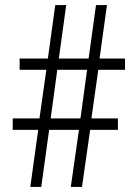

<svg xmlns="http://www.w3.org/2000/svg" viewBox="-20 -734 540 754"><path d="M99 0 130 -224H30V-269H135L162 -460H57V-504H168L197 -714H240L211 -504H328L357 -714H400L371 -504H471V-460H366L339 -269H443V-224H334L302 0H258L290 -224H173L142 0ZM179 -269H296L322 -460H205Z"/></svg>

Font: Noto Sans Mono ExtraCondensed Light
Style: Regular
Weight: 300
Width: 2
Designer: Monotype Design Team
Foundry: Monotype Imaging Inc.
Version: Version 2.014; ttfautohint (v1.8.4.7-5d5b)